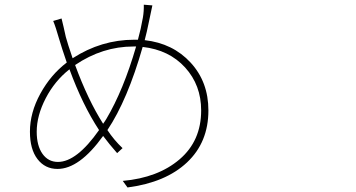

<svg xmlns="http://www.w3.org/2000/svg" viewBox="-20 -784 1540 830"><path d="M568.4 -583H556.6Q422.9 -583 304.7 -502.9Q360.4 -351.6 425.8 -249Q427.7 -252 432.6 -258.8Q437.5 -265.6 439.5 -269.5Q513.7 -394.5 568.4 -583ZM408.2 -221.7Q336.9 -330.1 280.3 -484.4Q216.8 -434.6 177.7 -359.4Q138.7 -284.2 138.7 -214.8Q138.7 -154.3 163.6 -119.1Q188.5 -84 230.5 -84Q311.5 -84 408.2 -221.7ZM596.7 -581.1Q531.2 -351.6 444.3 -221.7Q472.7 -178.7 509.8 -143.6L486.3 -122.1Q451.2 -162.1 425.8 -196.3Q323.2 -53.7 228.5 -53.7Q174.8 -53.7 142.1 -96.2Q109.4 -138.7 109.4 -214.8Q109.4 -296.9 154.3 -378.9Q199.2 -460.9 268.6 -513.7Q247.1 -576.2 235.4 -616.2Q220.7 -668 210 -693.4L246.1 -704.1Q248 -696.3 254.9 -667.5Q261.7 -638.7 264.6 -624Q272.5 -594.7 293.9 -532.2Q418 -612.3 560.5 -612.3H576.2Q588.9 -657.2 597.7 -708Q602.5 -736.3 601.6 -763.7L638.7 -760.7Q634.8 -744.1 624.5 -693.4Q614.3 -642.6 605.5 -610.4Q727.5 -596.7 804.2 -513.2Q880.9 -429.7 880.9 -306.6Q880.9 -168.9 788.6 -82Q696.3 4.9 531.2 26.4L510.7 -2Q663.1 -15.6 756.3 -95.2Q849.6 -174.8 849.6 -306.6Q849.6 -416 780.3 -492.2Q710.9 -568.4 596.7 -581.1Z"/></svg>

Font: Bpmf Zihi Sans ExtraLight
Style: ExtraLight
Weight: 250
Foundry: But Ko
Version: Version 1.320